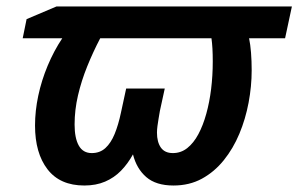

<svg xmlns="http://www.w3.org/2000/svg" viewBox="-20 -562 920 592"><path d="M240 10Q165 10 126.5 -40Q88 -90 88 -175Q88 -220 98 -267Q108 -314 127 -359.5Q146 -405 172 -444H50L62 -503L154 -542H880L859 -444H748Q752 -425 754 -399.5Q756 -374 756 -345Q756 -296 746.5 -245.5Q737 -195 718 -149.5Q699 -104 670 -68Q641 -32 602.5 -11Q564 10 515 10Q461 10 431 -16Q401 -42 390 -86Q374 -57 353 -35.5Q332 -14 304 -2Q276 10 240 10ZM263 -90Q288 -90 305 -105.5Q322 -121 333.5 -149Q345 -177 353 -215L369 -289H488L473 -220Q471 -208 469 -196.5Q467 -185 465.5 -173.5Q464 -162 464 -153Q464 -124 476 -107Q488 -90 513 -90Q538 -90 557.5 -105.5Q577 -121 591.5 -148Q606 -175 616 -211Q626 -247 631 -288Q636 -329 636 -372Q636 -395 635 -412.5Q634 -430 632 -444H289Q267 -402 249 -357.5Q231 -313 220.5 -268Q210 -223 210 -178Q210 -136 223 -113Q236 -90 263 -90Z"/></svg>

Font: Noto Sans Display SemiBold
Style: Italic
Weight: 600
Italic angle: -12°
Designer: Monotype Design Team
Foundry: Monotype Imaging Inc.
Version: Version 2.003